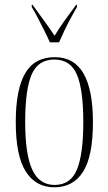

<svg xmlns="http://www.w3.org/2000/svg" viewBox="-20 -786 461 816"><path d="M211 10Q132 10 89.5 -57Q47 -124 47 -267Q47 -406 87 -474.5Q127 -543 213 -543Q295 -543 335 -473.5Q375 -404 375 -267Q375 -122 333 -56Q291 10 211 10ZM212 0Q280 0 307 -65.5Q334 -131 334 -267Q334 -406 306.5 -469.5Q279 -533 211 -533Q142 -533 114.5 -469.5Q87 -406 87 -267Q87 -130 117 -65Q147 0 212 0ZM192 -606Q182 -629 168 -656.5Q154 -684 140.5 -710.5Q127 -737 115 -756V-766H118Q144 -730 167 -698.5Q190 -667 212 -634Q232 -667 254.5 -698.5Q277 -730 304 -766H307V-756Q296 -737 281.5 -710.5Q267 -684 254 -656.5Q241 -629 231 -606Z"/></svg>

Font: Noto Serif Display ExtraCondensed ExtraLight
Style: Regular
Weight: 200
Width: 2
Designer: Monotype Design Team
Foundry: Monotype Imaging Inc.
Version: Version 2.009